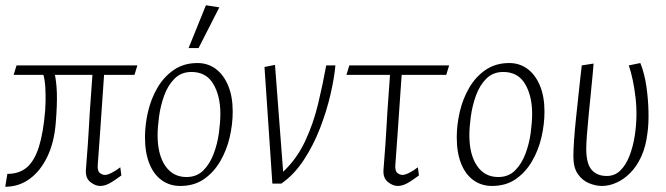

<svg xmlns="http://www.w3.org/2000/svg" viewBox="-37 -699 2536 731"><path d="M-17 12 -9 -37Q36 -37 65 -61.5Q94 -86 111 -139.5Q128 -193 135 -279Q136 -290 136.5 -314Q137 -338 135.5 -366Q134 -394 128 -415L170 -424Q178 -390 179.5 -345Q181 -300 175 -228Q169 -156 143 -102Q117 -48 76 -18Q35 12 -17 12ZM344 9Q326 9 307 -6Q288 -21 290 -52Q295 -113 297.5 -151Q300 -189 301.5 -215Q303 -241 304.5 -267Q306 -293 309 -331Q312 -369 316 -430L361 -440Q357 -378 352.5 -316.5Q348 -255 344 -193Q340 -131 335 -69Q334 -47 343.5 -40Q353 -33 363 -33Q372 -33 388 -41Q404 -49 421 -62L425 -31Q397 -10 379 -0.5Q361 9 344 9ZM15 -414 26 -450H486L475 -414Z M649 9Q609 9 578.5 -13Q548 -35 531.5 -76.5Q515 -118 515 -176Q515 -224 526.5 -273.5Q538 -323 562.5 -365Q587 -407 625 -433Q663 -459 715 -459Q754 -459 784 -437Q814 -415 831.5 -373.5Q849 -332 849 -274Q849 -226 837.5 -176.5Q826 -127 801.5 -85Q777 -43 739.5 -17Q702 9 649 9ZM673 -25Q712 -25 737 -50Q762 -75 776.5 -113.5Q791 -152 796.5 -193Q802 -234 802 -266Q802 -334 775 -379.5Q748 -425 692 -425Q653 -425 627.5 -399.5Q602 -374 588 -335Q574 -296 568.5 -255Q563 -214 563 -184Q563 -111 592 -68Q621 -25 673 -25ZM681 -516 747 -679 798 -671 719 -516Z M1000 0 970 -444 1010 -452 1041 -45Q1093 -94 1124.5 -161Q1156 -228 1174 -303Q1192 -378 1205 -450H1240Q1236 -404 1221.5 -340.5Q1207 -277 1181.5 -211Q1156 -145 1119 -89Q1082 -33 1034 0Z M1477 9Q1459 9 1440 -6Q1421 -21 1423 -52Q1428 -113 1430.5 -151Q1433 -189 1434.5 -215Q1436 -241 1437.5 -267Q1439 -293 1442 -331Q1445 -369 1449 -430L1494 -440Q1490 -378 1485.5 -316.5Q1481 -255 1477 -193Q1473 -131 1468 -69Q1467 -47 1476.5 -40Q1486 -33 1496 -33Q1505 -33 1521 -41Q1537 -49 1554 -62L1558 -31Q1530 -10 1512 -0.5Q1494 9 1477 9ZM1282 -414 1293 -450H1673L1662 -414Z M1836 9Q1796 9 1765.5 -13Q1735 -35 1718.5 -76.5Q1702 -118 1702 -176Q1702 -224 1713.5 -273.5Q1725 -323 1749.5 -365Q1774 -407 1812 -433Q1850 -459 1902 -459Q1941 -459 1971 -437Q2001 -415 2018.5 -373.5Q2036 -332 2036 -274Q2036 -226 2024.5 -176.5Q2013 -127 1988.5 -85Q1964 -43 1926.5 -17Q1889 9 1836 9ZM1860 -25Q1899 -25 1924 -50Q1949 -75 1963.5 -113.5Q1978 -152 1983.5 -193Q1989 -234 1989 -266Q1989 -334 1962 -379.5Q1935 -425 1879 -425Q1840 -425 1814.5 -399.5Q1789 -374 1775 -335Q1761 -296 1755.5 -255Q1750 -214 1750 -184Q1750 -111 1779 -68Q1808 -25 1860 -25Z M2255 9Q2231 9 2205.5 -1.5Q2180 -12 2163 -36.5Q2146 -61 2146 -103Q2146 -127 2148.5 -164Q2151 -201 2155.5 -244Q2160 -287 2164.5 -328.5Q2169 -370 2172.5 -402.5Q2176 -435 2178 -450L2223 -457Q2222 -443 2219 -411Q2216 -379 2212 -339Q2208 -299 2204 -258.5Q2200 -218 2197.5 -184.5Q2195 -151 2195 -133Q2195 -76 2215.5 -52.5Q2236 -29 2273 -29Q2303 -29 2324 -49Q2345 -69 2359 -104Q2373 -139 2380 -184Q2391 -258 2382.5 -329Q2374 -400 2357 -450L2401 -459Q2417 -419 2424 -370Q2431 -321 2432 -274Q2433 -227 2428 -192Q2422 -141 2404.5 -103Q2387 -65 2362.5 -40.5Q2338 -16 2310 -3.5Q2282 9 2255 9Z"/></svg>

Font: Ancizar Sans Thin
Style: Italic
Weight: 100
Italic angle: -4°
Designer: Cesar Puertas, Viviana Monsalve, Julian Moncada, Julian Prieto, Jose Castro, Mariel Hernandez, Felipe Aragon, Sara Alarc
Version: Version 8.100